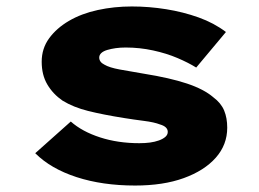

<svg xmlns="http://www.w3.org/2000/svg" viewBox="-20 -564 802 594"><path d="M398 10Q297 10 217 -16Q137 -42 89 -90L199 -188Q234 -157 289.5 -139Q345 -121 411 -121Q429 -121 444 -123Q459 -125 471.5 -129.5Q484 -134 491.5 -140.5Q499 -147 499 -156Q499 -172 475 -179Q457 -186 425.5 -190Q394 -194 363 -199Q300 -209 253.5 -220.5Q207 -232 173 -253Q144 -273 126.5 -302.5Q109 -332 109 -373Q109 -414 132 -445.5Q155 -477 193.5 -499.5Q232 -522 282.5 -533Q333 -544 388 -544Q441 -544 494 -535.5Q547 -527 594.5 -510Q642 -493 679 -465L587 -355Q563 -370 529 -384.5Q495 -399 453.5 -408Q412 -417 369 -417Q352 -417 338 -415Q324 -413 312 -409.5Q300 -406 293.5 -400Q287 -394 287 -386Q287 -379 291 -373.5Q295 -368 303 -364Q318 -355 350.5 -349Q383 -343 425 -336Q506 -323 558.5 -305.5Q611 -288 640 -263Q664 -245 673.5 -222Q683 -199 683 -169Q683 -116 647.5 -76Q612 -36 548.5 -13Q485 10 398 10Z"/></svg>

Font: Lexend Peta ExtraBold
Style: Regular
Weight: 800
Version: Version 1.007